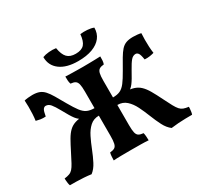

<svg xmlns="http://www.w3.org/2000/svg" viewBox="-182 -1115 1405 1352"><g transform="rotate(-30 521.0 -439.0)"><path d="M846.5 9Q816.5 -13.5 795.7 -54Q775 -94.5 756.9 -140.7Q738.8 -186.9 718.3 -228.3Q697.8 -269.8 668.6 -296.2Q639.4 -322.7 596.2 -322.7V-383.8Q632.1 -383.8 655.4 -394.7Q678.6 -405.7 699.8 -433.3Q721 -461 749.5 -511.4Q777.4 -560.9 796.9 -593.9Q816.4 -626.9 833.9 -646.4Q851.5 -666 874.1 -674.5Q896.8 -683 930.6 -683Q948.8 -683 966.8 -681Q984.9 -679 995.4 -676Q993.9 -652 993.6 -623.5Q993.3 -595.1 994.8 -566.4Q996.3 -537.8 999.9 -513.3Q984.7 -508.8 965.2 -505.7Q945.8 -502.7 923.1 -504.3Q916.7 -545.7 907.6 -557.8Q898.4 -569.9 886.6 -569.9Q865.2 -569.9 848.3 -550.4Q831.4 -530.9 807.1 -486.8Q789.4 -454.2 776.5 -432.9Q763.6 -411.5 753.4 -398.2Q743.1 -385 733.6 -377.1Q724.1 -369.3 711.7 -364.3L689.1 -376.8Q731.6 -374.8 759.8 -365.7Q788 -356.6 809 -336.6Q830.1 -316.7 850.1 -282.5Q870.1 -248.2 895.7 -196Q916.8 -153.2 930.8 -127.6Q944.9 -102 957 -88.4Q969.2 -74.8 985.2 -68.8Q1001.2 -62.8 1026.2 -59.7Q1026.2 -54.7 1025.5 -43.8Q1024.7 -32.9 1022.9 -20.7Q1021.2 -8.6 1017.6 0Q993.2 0 964.2 0.5Q935.3 1 905.5 3Q875.8 5 846.5 9ZM195.4 9Q167.2 5 136.9 3Q106.7 1 78 0.5Q49.3 0 24.4 0Q20.8 -8.6 19 -20.7Q17.3 -32.9 16.5 -43.8Q15.7 -54.7 15.7 -59.7Q40.8 -62.8 56.8 -68.8Q72.8 -74.8 84.9 -88.4Q97.1 -102 110.9 -127.6Q124.7 -153.2 146.3 -196Q172.4 -248.2 192.1 -282.5Q211.9 -316.7 233 -336.6Q254 -356.6 282.2 -365.7Q310.4 -374.8 352.9 -376.8L330.3 -364.3Q318.9 -369.3 308.9 -377.1Q298.9 -385 288.6 -398.2Q278.4 -411.5 265.5 -432.9Q252.6 -454.2 234.9 -486.8Q210.6 -530.9 194 -550.4Q177.3 -569.9 155.4 -569.9Q143.6 -569.9 134.7 -557.8Q125.8 -545.7 118.8 -504.3Q96.2 -502.7 77 -505.7Q57.8 -508.8 42.1 -513.3Q45.6 -537.8 47.1 -566.4Q48.6 -595.1 48.4 -623.5Q48.1 -652 46.6 -676Q57.6 -679 75.6 -681Q93.7 -683 111.4 -683Q145.2 -683 167.6 -674.5Q190 -666 207.8 -646.4Q225.6 -626.9 245.1 -593.9Q264.5 -560.9 292.5 -511.4Q321.4 -461 342.4 -433.3Q363.4 -405.7 387.1 -394.7Q410.8 -383.8 445.8 -383.8V-322.7Q402.6 -322.7 373.4 -296.2Q344.2 -269.8 323.7 -228.3Q303.2 -186.9 285.1 -140.7Q267 -94.5 246.2 -54.2Q225.5 -14 195.4 9ZM379 3Q379 -14.1 380.5 -30.9Q382 -47.7 385 -58.3Q409.5 -60.3 422.7 -68.3Q435.9 -76.3 440.8 -97.4Q445.8 -118.5 445.8 -158.3V-518.7Q445.8 -558.5 440.8 -578.8Q435.9 -599.2 422.9 -607.4Q410 -615.7 385.5 -617.7Q380.4 -632 379.7 -647.2Q379 -662.3 379 -679Q397.5 -678 422.2 -677.5Q447 -677 473.2 -676.5Q499.5 -676 521 -676Q543 -676 569 -676.5Q595 -677 619.8 -677.5Q644.5 -678 663 -679Q663 -662.3 662.3 -647.2Q661.5 -632 656.4 -617.7Q632 -615.7 619 -607.4Q606.1 -599.2 601.1 -578.8Q596.2 -558.5 596.2 -518.7V-158.3Q596.2 -118.5 601.1 -97.4Q606.1 -76.3 619.6 -68.3Q633 -60.3 657 -58.3Q660 -47.7 661.5 -30.9Q663 -14.1 663 3Q639.7 1 600.3 0.5Q561 0 521 0Q481 0 441 0.5Q400.9 1 379 3ZM513.9 -727.4Q419.2 -727.4 366.4 -766.9Q313.5 -806.3 313.5 -874.9Q334.7 -883.4 365.3 -886.2Q395.9 -888.9 422.6 -884.8Q431.6 -829.8 454.8 -805.4Q478 -781 523.9 -781Q571.9 -781 593.6 -805.4Q615.3 -829.8 619.9 -884.8Q646.1 -888.4 676.9 -886.1Q707.7 -883.9 728.4 -875.3Q728.4 -829.3 702.9 -796.2Q677.4 -763.1 629.4 -745.2Q581.5 -727.4 513.9 -727.4Z"/></g></svg>

Font: Vollkorn
Style: Regular
Weight: 400
Designer: Friedrich Althausen
Foundry: Friedrich Althausen
Version: Version 5.001